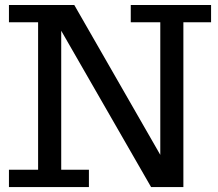

<svg xmlns="http://www.w3.org/2000/svg" viewBox="-20 -755 880 775"><path d="M338.9 -69.8V0H16.1V-69.8H133.8V-665H16.1V-734.9H279.8L627 -129.9V-665H507.8V-734.9H832V-665H720.2V0H589.8L227.1 -630.9V-69.8Z"/></svg>

Font: Trocchi
Style: Regular
Weight: 400
Designer: vernon adams
Version: Version 1.0; ttfautohint (v0.8) -l 6 -r 50 -G 100